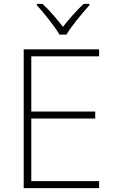

<svg xmlns="http://www.w3.org/2000/svg" viewBox="-20 -968 591 988"><path d="M286 -790H322C346 -832 403 -900 440 -941V-948H410C374 -914 333 -867 304 -830C275 -867 236 -914 199 -948H170V-941C207 -900 262 -832 286 -790ZM490 0V-36H141V-358H470V-394H141V-678H490V-714H102V0Z"/></svg>

Font: Noto Sans Myanmar ExtraLight
Style: Regular
Weight: 200
Designer: Monotype Design Team
Foundry: Monotype Imaging Inc.
Version: Version 2.107